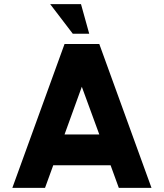

<svg xmlns="http://www.w3.org/2000/svg" viewBox="-20 -914 797 934"><path d="M463 -700 717 0H558L518 -110H239L199 0H40L294 -700ZM463 -260 378 -492 294 -260ZM374 -894 414 -750H334L224 -894Z"/></svg>

Font: Urbanist
Style: Regular
Weight: 400
Designer: Corey Hu
Foundry: Corey Hu
Version: Version 1.2; befe77262ef67d88f1d94aa3d2e49ef1327b4483